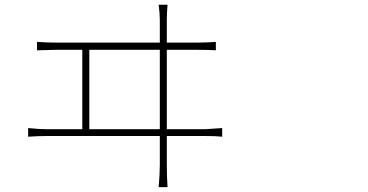

<svg xmlns="http://www.w3.org/2000/svg" viewBox="-20 -767 1540 803"><path d="M353.5 -226.6H648.4V-558.6H353.5ZM677.7 -226.6H836.9Q845.7 -226.6 909.2 -231.4V-195.3Q883.8 -198.2 836.9 -198.2H677.7V-79.1Q677.7 -27.3 680.7 15.6H643.6Q648.4 -39.1 648.4 -77.1V-198.2H175.8Q141.6 -198.2 97.7 -195.3V-231.4Q144.5 -226.6 175.8 -226.6H324.2V-558.6H212.9Q191.4 -558.6 134.8 -556.6V-591.8Q175.8 -588.9 212.9 -588.9H648.4V-683.6Q648.4 -710 643.6 -747.1H680.7Q677.7 -710.9 677.7 -683.6V-588.9H809.6Q844.7 -588.9 882.8 -591.8V-556.6Q857.4 -558.6 809.6 -558.6H677.7Z"/></svg>

Font: Bpmf Zihi Sans ExtraLight
Style: ExtraLight
Weight: 250
Foundry: But Ko
Version: Version 1.320